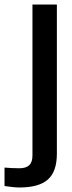

<svg xmlns="http://www.w3.org/2000/svg" viewBox="-95 -620 320 849"><path d="M-8.5 209Q-23.5 209 -41.5 207Q-59.5 205 -75 202.5V121Q-62 122.5 -42.8 123.2Q-23.5 124 -9 124Q20 124 34.2 110.5Q48.5 97 48.5 67.5V-600H156.5V59.5Q156.5 139 116.5 174Q76.5 209 -8.5 209Z"/></svg>

Font: Big Shoulders Display Thin
Style: Bold
Weight: 700
Version: Version 2.002